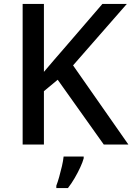

<svg xmlns="http://www.w3.org/2000/svg" viewBox="-20 -734 672 975"><path d="M632 0H507L273 -329L203 -271V0H95V-714H203V-369Q229 -400 255 -430Q281 -460 307 -490L500 -714H624L351 -402ZM405 70Q400 89 387.5 116Q375 143 359 170.5Q343 198 325 221H266V209Q273 191 280.5 164.5Q288 138 294.5 110Q301 82 303 61H405Z"/></svg>

Font: Noto Sans Hebrew Medium
Style: Regular
Weight: 500
Designer: Monotype Design Team
Foundry: Monotype Imaging Inc.
Version: Version 2.003